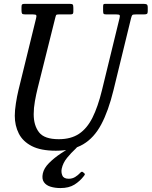

<svg xmlns="http://www.w3.org/2000/svg" viewBox="-20 -770 790 1000"><path d="M268 -678 176 -310Q168 -278 161.8 -242.8Q155.5 -207.5 155.5 -175Q155.5 -117 183.2 -81Q211 -45 286 -45Q349.5 -45 391.5 -73Q433.5 -101 461.8 -157.5Q490 -214 511 -300L602.5 -675Q605.5 -687 603.2 -691Q601 -695 584.5 -695H532.5Q521.5 -695 519.2 -699Q517 -703 517 -714V-735Q517 -742.5 518.5 -746.2Q520 -750 527.5 -750H725Q738.5 -750 744 -747.2Q749.5 -744.5 749.5 -730V-712Q749.5 -701 745.5 -698Q741.5 -695 731 -695H689.5Q672.5 -695 669.2 -691.8Q666 -688.5 662.5 -675L571 -300Q544.5 -191.5 507.2 -121.8Q470 -52 413.2 -18.5Q356.5 15 271 15Q192.5 15 145.5 -9.2Q98.5 -33.5 77.8 -74.8Q57 -116 57 -167Q57 -195 62.8 -232Q68.5 -269 76 -300L167.5 -673Q171 -686 169 -690.5Q167 -695 150.5 -695H110.5Q98 -695 95 -699.2Q92 -703.5 92 -715V-734Q92 -745 95.8 -747.5Q99.5 -750 110.5 -750H342.5Q355.5 -750 358.8 -746.2Q362 -742.5 362 -729V-710Q362 -701 359 -698Q356 -695 346.5 -695H287.5Q274.5 -695 272.5 -691.5Q270.5 -688 268 -678ZM295 209.5Q267 209.5 243.8 202.5Q220.5 195.5 208.8 178.8Q197 162 203 133.5Q209 105.5 235.5 79Q262 52.5 296.5 29.5Q331 6.5 361.5 -11.5Q382 -24 386.5 -16.5Q389 -12.5 384.8 -7Q380.5 -1.5 373 5.5Q351.5 25 329.8 51.5Q308 78 301.5 108.5Q297.5 127.5 304.8 144.2Q312 161 338 161Q356.5 161 371.5 151.8Q386.5 142.5 397.5 130.5Q406 120.5 412.5 127L418.5 132Q422.5 135.5 422 138Q421.5 140.5 417.5 146Q396.5 173.5 367.8 191.5Q339 209.5 295 209.5Z"/></svg>

Font: Besley* Narrow
Style: Italic
Weight: 400
Width: 4
Italic angle: -13°
Designer: Owen Earl
Foundry: indestructible type*
Version: Version 3.000; ttfautohint (v1.8.3)